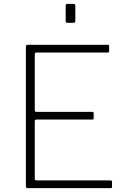

<svg xmlns="http://www.w3.org/2000/svg" viewBox="-20 -974 652 994"><path d="M114 -732Q114 -742 123 -742H538Q545 -742 545 -735V-709Q545 -702 537 -702H169Q160 -702 160 -693V-402Q160 -395 169 -395H458Q465 -395 465 -388V-362Q465 -358 463.5 -356.5Q462 -355 457 -355H169Q160 -355 160 -346V-49Q160 -40 169 -40H552Q560 -40 560 -33V-7Q560 -3 558.5 -1.5Q557 0 553 0H123Q114 0 114 -10V-732ZM370 -944V-868Q370 -861 368 -858.5Q366 -856 358 -856H331Q324 -856 322 -858Q320 -860 320 -866V-944Q320 -954 329 -954H361Q370 -954 370 -944Z"/></svg>

Font: Libre Franklin Thin
Style: Regular
Weight: 100
Designer: Pablo Impallari, Rodrigo Fuenzalida, Nhung Nguyen
Foundry: Impallari Type
Version: Version 3.000